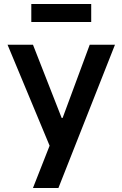

<svg xmlns="http://www.w3.org/2000/svg" viewBox="-20 -727 611 958"><path d="M17.6 -503.9H144.5L287.6 -138.7H292.5L427.7 -503.9H553.7L271.5 210.9H144.5L227.5 0ZM435.1 -617.2H136.2V-707H435.1Z"/></svg>

Font: Wanted Sans SemiBold
Style: Regular
Weight: 600
Designer: Original Design by Kil Hyung-jin and Kang Hanbin, Wanted Lab, Inc; Hangeul from Source Han Sans by Jang Soo-young and Ka
Foundry: Wanted Lab, Inc.
Version: Version 1.003